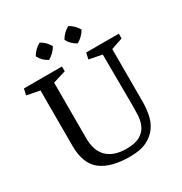

<svg xmlns="http://www.w3.org/2000/svg" viewBox="-206 -1056 1162 1223"><g transform="rotate(-30 374.5 -444.5)"><path d="M212.9 -636.2V-227.5Q212.9 -133.8 262 -87.2Q311 -40.5 401.9 -40.5Q468.8 -40.5 504.2 -62Q539.6 -83.5 554.7 -117.4Q569.8 -151.4 571.3 -192.4Q572.8 -233.4 572.8 -271.5L570.8 -636.2L475.6 -654.8L485.8 -700.2H725.6V-665L640.6 -636.2V-250.5Q640.6 -206.5 632.3 -159.7Q624 -112.8 598.4 -74.2Q572.8 -35.6 524.7 -10.7Q476.6 14.2 397.9 14.2Q256.8 14.2 184.8 -42.2Q112.8 -98.6 112.8 -228.5V-636.2L17.6 -654.8L27.8 -700.2H307.6V-665ZM406.2 -839.4Q429.2 -880.4 471.2 -903.3Q511.2 -881.3 533.2 -841.3Q509.3 -800.3 468.3 -777.3Q427.2 -798.3 406.2 -839.4ZM195.3 -839.4Q218.3 -880.4 260.3 -903.3Q300.3 -881.3 322.3 -841.3Q298.3 -800.3 257.3 -777.3Q216.3 -798.3 195.3 -839.4Z"/></g></svg>

Font: Brawler
Style: Regular
Weight: 400
Version: Version 1.000